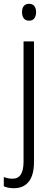

<svg xmlns="http://www.w3.org/2000/svg" viewBox="-49 -750 275 1011"><path d="M104 -730Q122 -730 131.5 -718.5Q141 -707 141 -686Q141 -665 131.5 -653Q122 -641 104 -641Q86 -641 76.5 -653Q67 -665 67 -686Q67 -707 76.5 -718.5Q86 -730 104 -730ZM-29 231V182Q-6 191 17 191Q46 191 60.5 169Q75 147 75 100V-532H130V102Q130 172 102.5 206.5Q75 241 24 241Q-7 241 -29 231Z"/></svg>

Font: Noto Sans Display Light Narrow
Style: Regular
Weight: 300
Width: 4
Designer: Monotype Design team
Foundry: Monotype Imaging Inc.
Version: Version 1.000